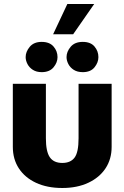

<svg xmlns="http://www.w3.org/2000/svg" viewBox="-20 -918 620 958"><path d="M209 -500V-228Q209 -162 228.5 -133.5Q248 -105 291 -105Q332 -105 352 -131.5Q372 -158 372 -228V-500H537V-185Q537 -124 506.5 -78Q476 -32 420.5 -6Q365 20 291 20Q215 20 159.5 -6Q104 -32 74 -78Q44 -124 44 -185V-500ZM108 -633Q108 -660 128.5 -684.5Q149 -709 188 -709Q227 -709 247 -686Q267 -663 267 -633Q267 -606 247 -582Q227 -558 188 -558Q162 -558 144 -569.5Q126 -581 117 -598.5Q108 -616 108 -633ZM312 -633Q312 -660 332.5 -684.5Q353 -709 393 -709Q432 -709 451.5 -686Q471 -663 471 -633Q471 -606 451.5 -582Q432 -558 393 -558Q366 -558 348 -569.5Q330 -581 321 -598.5Q312 -616 312 -633ZM316 -898H450L345 -747H245Z"/></svg>

Font: Moderustic
Style: Bold
Weight: 700
Designer: Tural Alisoy
Foundry: TAFT Foundry
Version: Version 2.120